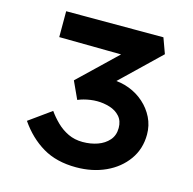

<svg xmlns="http://www.w3.org/2000/svg" viewBox="-105 -810 930 925"><g transform="rotate(15 360.5 -347.0)"><path d="M353 10Q255 10 186 -31Q117 -72 67 -145L177 -224Q196 -197 221.5 -172Q247 -147 279.5 -131.5Q312 -116 352 -116Q392 -116 426 -128Q460 -140 481.5 -164.5Q503 -189 503 -226Q503 -261 483.5 -283Q464 -305 433 -314.5Q402 -324 370 -324Q353 -324 336 -321.5Q319 -319 304 -315Q289 -311 275 -305L235 -392L452 -600L471 -571L113 -575V-704H598L626 -627L362 -373L328 -434Q339 -438 362.5 -440.5Q386 -443 410 -443Q456 -443 498 -427Q540 -411 572.5 -382Q605 -353 624 -314.5Q643 -276 643 -231Q643 -159 604 -104.5Q565 -50 499.5 -20Q434 10 353 10Z"/></g></svg>

Font: Lexend Mega SemiBold
Style: Regular
Weight: 600
Designer: Bonnie Shaver-Troup, Thomas Jockin
Foundry: Lexend
Version: Version 1.007